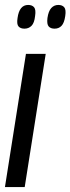

<svg xmlns="http://www.w3.org/2000/svg" viewBox="-28 -757 285 777"><path d="M72 0H-8L77 -539H157ZM193 -641Q177 -641 169 -650Q161 -659 164 -684Q168 -712 179.5 -724.5Q191 -737 208 -737Q224 -737 232 -727.5Q240 -718 236 -692Q232 -664 221 -652.5Q210 -641 193 -641ZM71 -641Q55 -641 47 -650Q39 -659 43 -684Q50 -737 86 -737Q102 -737 110 -727.5Q118 -718 114 -692Q111 -664 99.5 -652.5Q88 -641 71 -641Z"/></svg>

Font: Georama Extra Condensed Medium
Style: Italic
Weight: 500
Width: 2
Italic angle: -9°
Designer: Jean-Baptiste Levee
Foundry: Production Type
Version: Version 1.000